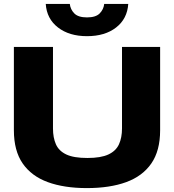

<svg xmlns="http://www.w3.org/2000/svg" viewBox="-20 -950 890 982"><path d="M424 12Q308 12 224.5 -18.5Q141 -49 96 -114Q51 -179 51 -284V-710H251V-293Q251 -246 266 -212Q281 -178 319 -160Q357 -142 427 -142Q496 -142 534.5 -160Q573 -178 588.5 -212Q604 -246 604 -293V-710H799V-284Q799 -179 754 -114Q709 -49 625.5 -18.5Q542 12 424 12ZM425 -765Q334 -765 276.5 -809.5Q219 -854 214 -930H337Q340 -902 360 -881.5Q380 -861 425 -861Q470 -861 490 -881.5Q510 -902 513 -930H636Q631 -854 574 -809.5Q517 -765 425 -765Z"/></svg>

Font: Special Gothic Extended Bold
Style: Regular
Weight: 700
Width: 7
Designer: Alistair McCready
Foundry: Monolith
Version: Version 1.000; ttfautohint (v1.8.4.7-5d5b)